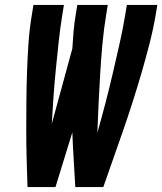

<svg xmlns="http://www.w3.org/2000/svg" viewBox="-20 -755 655 775"><path d="M204 0H91Q89 -58 87.5 -115.5Q86 -173 86 -231Q86 -289 86.5 -347Q87 -405 89 -463.5Q91 -522 95 -580.5Q99 -639 109 -698L115 -735H238L232 -698Q223 -643 217 -587.5Q211 -532 205.5 -476.5Q200 -421 196 -365.5Q192 -310 189 -255L272 -559Q274 -594 277 -628.5Q280 -663 286 -698L292 -735H415L409 -698Q399 -638 393.5 -578Q388 -518 384.5 -458Q381 -398 378 -338.5Q375 -279 373 -219Q390 -279 405.5 -338.5Q421 -398 435 -458Q449 -518 462.5 -578Q476 -638 486 -698L492 -735H615L609 -698Q599 -639 584 -580.5Q569 -522 552 -463.5Q535 -405 516.5 -347Q498 -289 478 -231Q458 -173 437.5 -115.5Q417 -58 397 0H284Q281 -55 277.5 -110.5Q274 -166 272 -221Z"/></svg>

Font: Iosevka Heavy Extended
Style: Italic
Weight: 900
Width: 7
Italic angle: -9°
Monospace: yes
Designer: Belleve Invis
Foundry: Belleve Invis
Version: Version 32.5.0; ttfautohint (v1.8.4)